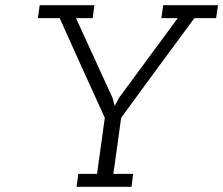

<svg xmlns="http://www.w3.org/2000/svg" viewBox="-20 -720 860 740"><path d="M282 -50 275 0H487L493 -50H417L447 -266Q517 -362 587.5 -458Q658 -554 729 -650H813L820 -700H609L602 -650H665L438 -342L423 -313H422L414 -342Q379 -419 343.5 -496Q308 -573 273 -650H337L344 -700H133L126 -650H210Q253 -554 296.5 -458Q340 -362 384 -266L354 -50Z"/></svg>

Font: Josefin Slab Medium
Style: Italic
Weight: 500
Italic angle: -12°
Version: Version 2.000